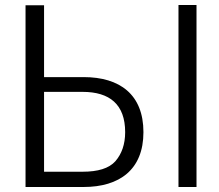

<svg xmlns="http://www.w3.org/2000/svg" viewBox="-20 -747 874 767"><path d="M82 0H314C457 0 553 -69 553 -219C553 -370 458 -439 314 -439H156V-726H82ZM693 0H765V-727H693ZM310 -380C418 -380 480 -330 480 -219C480 -170 466 -132 441 -103C415 -74 371 -61 310 -61H156V-380Z"/></svg>

Font: Cheyenne Sans Light
Style: Regular
Weight: 300
Designer: The Public Sans project authors (U.S. Web Design System), Libre Franklin designed by Pablo Impallari and Rodrigo Fuenzal
Foundry: The Cheyenne Sans Project Authors
Version: Version 2.007